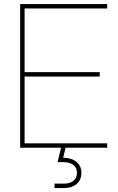

<svg xmlns="http://www.w3.org/2000/svg" viewBox="-20 -748 599 972"><path d="M82 0H289.1L271.5 72.8H300.3C346.2 72.8 369.6 94.2 369.6 127.4C369.6 161.1 345.2 181.6 303.7 181.6H255.9V204.1H303.7C357.9 204.1 392.1 174.3 392.1 127.4C392.1 80.6 357.9 51.8 299.8 50.3L312 0H522.5V-22.5H104.5V-360.4H484.9V-382.8H104.5V-705.1H522.5V-727.5H82Z"/></svg>

Font: Raveo Display Display Thin
Style: Regular
Weight: 100
Designer: Jakub Foglar, Rasmus Andersson (Inter)
Foundry: Jakubfoglar.com
Version: Version 1.100;Glyphs 3.2.3 (3260)